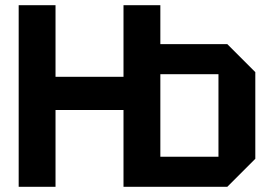

<svg xmlns="http://www.w3.org/2000/svg" viewBox="-20 -720 1036 740"><path d="M52 0V-700H194V-424H456V-700H598V-550H856L964 -442V-108L856 0H456V-296H194V0ZM822 -434H598V-116H822Z"/></svg>

Font: Tektur SemiBold
Style: Regular
Weight: 600
Designer: Adam Jagosz
Foundry: Adam Jagosz
Version: Version 1.005;gftools[0.9.30]